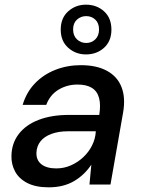

<svg xmlns="http://www.w3.org/2000/svg" viewBox="-20 -790 605 822"><path d="M188 12Q133 12 97 -6.5Q61 -25 44.5 -56Q28 -87 29 -123Q30 -177 60.5 -216.5Q91 -256 146 -277Q201 -298 275 -298H405Q412 -342 404 -371Q396 -400 373 -414Q350 -428 312 -428Q267 -428 230.5 -406Q194 -384 178 -341H77Q93 -395 129.5 -433Q166 -471 217 -491Q268 -511 326 -511Q394 -511 438.5 -486.5Q483 -462 500.5 -416.5Q518 -371 507 -308L453 0H363L371 -85Q357 -64 339 -46.5Q321 -29 298.5 -15.5Q276 -2 248.5 5Q221 12 188 12ZM221 -69Q254 -69 283.5 -82Q313 -95 336.5 -117Q360 -139 374 -167Q388 -195 390 -225V-228H272Q230 -228 199.5 -216.5Q169 -205 153 -184.5Q137 -164 136 -136Q135 -104 157.5 -86.5Q180 -69 221 -69ZM348 -557Q304 -557 272 -585.5Q240 -614 240 -663Q240 -713 272 -741.5Q304 -770 348 -770Q394 -770 425.5 -741.5Q457 -713 457 -663Q457 -614 425.5 -585.5Q394 -557 348 -557ZM349 -606Q372 -606 388 -621.5Q404 -637 404 -664Q404 -691 388 -706Q372 -721 349 -721Q326 -721 309.5 -706Q293 -691 293 -664Q293 -637 309.5 -621.5Q326 -606 349 -606Z"/></svg>

Font: DM Sans 20pt Medium
Style: Italic
Weight: 500
Italic angle: -10°
Version: Version 4.004;gftools[0.9.30]